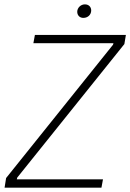

<svg xmlns="http://www.w3.org/2000/svg" viewBox="-20 -860 597 880"><path d="M1 0H445L452 -38H57L59 -46L550 -658L557 -700H140L133 -662H500L498 -655L8 -44ZM362 -778C383 -778 398 -793 398 -812C398 -828 387 -840 369 -840C350 -840 334 -824 334 -806C334 -790 345 -778 362 -778Z"/></svg>

Font: Fixel Text 20240404 ExtraLight
Style: Italic
Weight: 200
Width: 4
Italic angle: -10°
Designer: AlfaBravo + MacPaw
Foundry: Kyrylo Tkachov, Marchela Mozhyna, Serhii Makarenko, Maria Weinstein, Zakhar Kryvoshyya
Version: Version 1.211;Glyphs 3.2 (3225)